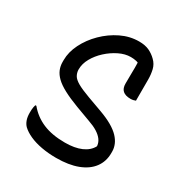

<svg xmlns="http://www.w3.org/2000/svg" viewBox="-171 -848 942 991"><g transform="rotate(30 300.0 -352.5)"><path d="M374 -720Q410 -720 434.5 -708.5Q459 -697 478 -678Q499 -658 505.5 -630.5Q512 -603 512 -573Q512 -552 512 -531Q512 -510 512 -489Q512 -468 512 -447Q507 -445 499.5 -443Q492 -441 482 -441Q452 -441 436.5 -454.5Q421 -468 421 -497Q421 -532 421.5 -554Q422 -576 422 -591.5Q422 -607 421.5 -619.5Q421 -632 417 -648L439 -610Q426 -622 410 -625.5Q394 -629 377 -629Q343 -629 307.5 -611.5Q272 -594 242 -566.5Q212 -539 193.5 -506Q175 -473 175 -440V-435Q176 -418 184.5 -403Q193 -388 218 -373.5Q243 -359 292 -341L380 -309Q424 -293 454 -275.5Q484 -258 502 -239Q520 -220 528.5 -199.5Q537 -179 537 -158V-149Q537 -99 509.5 -62Q482 -25 429.5 -5Q377 15 302 15Q256 15 215 7.5Q174 0 143 -14Q112 -28 93 -46Q81 -58 74.5 -76Q68 -94 68 -119Q68 -129 68.5 -137.5Q69 -146 70.5 -153.5Q72 -161 74 -167H80Q117 -122 171 -99Q225 -76 302 -76Q360 -76 399 -93Q438 -110 455 -142V-146Q453 -165 441 -181Q429 -197 407.5 -210.5Q386 -224 354 -235L265 -268Q212 -288 176.5 -307Q141 -326 121 -345.5Q101 -365 92.5 -386Q84 -407 84 -430V-442Q84 -490 108.5 -539Q133 -588 174.5 -629Q216 -670 267.5 -695Q319 -720 374 -720Z"/></g></svg>

Font: Recursive Casual
Style: Regular
Weight: 400
Version: Version 1.047